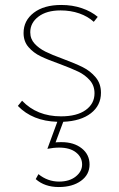

<svg xmlns="http://www.w3.org/2000/svg" viewBox="-20 -486 481 774"><path d="M235 5 204 88Q212 87 228 87Q278 87 309.5 112Q341 137 341 177Q341 218 306.5 243Q272 268 217 268Q160 268 124 236L135 216Q172 246 218 246Q260 246 285.5 225.5Q311 205 311 177Q311 148 286.5 128.5Q262 109 218 109Q196 109 171 114L211 5Q111 2 52 -59L69 -80Q129 -17 226 -17Q290 -17 325.5 -42.5Q361 -68 361 -110Q361 -141 342 -162.5Q323 -184 296 -197Q269 -210 221 -228Q173 -245 144 -259Q115 -273 95 -296Q75 -319 75 -353Q75 -403 116 -434.5Q157 -466 227 -466Q272 -466 310 -453Q348 -440 374 -418L358 -398Q334 -420 299.5 -432Q265 -444 224 -444Q168 -444 135 -419Q102 -394 102 -356Q102 -329 119.5 -310Q137 -291 163 -278Q189 -265 233 -249Q284 -230 314 -215Q344 -200 365.5 -174.5Q387 -149 387 -112Q387 -61 346.5 -29.5Q306 2 235 5Z"/></svg>

Font: Ysabeau SC Extralight
Style: Regular
Weight: 200
Designer: Christian Thalmann (Catharsis Fonts)
Version: Version 0.003